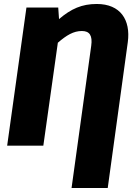

<svg xmlns="http://www.w3.org/2000/svg" viewBox="-20 -733 677 966"><path d="M467 -713C392 -713 338 -689 277 -637L273 -695H113L16 0H198L271 -518C315 -556 350 -577 392 -577C431 -577 446 -554 439 -503L340 213H522L623 -521C638 -633 586 -713 467 -713Z"/></svg>

Font: Fira Sans ExtraBold
Style: Italic
Weight: 800
Italic angle: -8°
Designer: bBox Type GmbH & Carrois Corporate GbR & Edenspiekermann AG
Foundry: bBox Type GmbH & Carrois Corporate GbR & Edenspiekermann AG
Version: Version 4.301;PS 004.301;hotconv 1.0.88;makeotf.lib2.5.64775